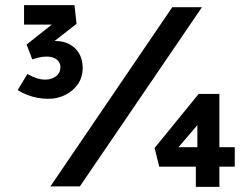

<svg xmlns="http://www.w3.org/2000/svg" viewBox="-20 -728 983 750"><path d="M169 -342Q147 -342 126 -346Q105 -350 86 -357.5Q67 -365 49 -376L87 -439Q106 -428 123 -422.5Q140 -417 157 -417Q181 -417 198.5 -430Q216 -443 216 -466Q216 -484 201.5 -495.5Q187 -507 162 -507Q147 -507 132.5 -503.5Q118 -500 106 -496L84 -554L200 -646L215 -632H74V-708H271L279 -635L173 -552L162 -559Q168 -562 177.5 -565Q187 -568 194 -568Q244 -568 273.5 -539Q303 -510 303 -463Q303 -426 284 -399Q265 -372 234.5 -357Q204 -342 169 -342ZM177 0 653 -700H769L292 0ZM821 -153H897V-77H821ZM648 -119 632 -153H786L751 -127V-284L780 -273ZM837 2H745V-100L778 -77H602L584 -150L756 -361H837Z"/></svg>

Font: Lexend Exa Medium
Style: Regular
Weight: 500
Designer: Bonnie Shaver-Troup, Thomas Jockin
Foundry: Lexend
Version: Version 1.007